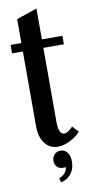

<svg xmlns="http://www.w3.org/2000/svg" viewBox="-92 -680 430 894"><g transform="rotate(-10 123.0 -233.5)"><path d="M136 9Q98 9 75 -21.5Q52 -52 52 -103V-456H1V-496H52V-609L149 -642V-496H246V-456H149V-107Q149 -46 176 -46Q193 -46 217 -72L244 -43Q223 -20 193 -5.5Q163 9 136 9ZM156 109Q152 110 148.5 110Q145 110 142 110Q125 110 114.5 99Q104 88 104 71Q104 52 115.5 40.5Q127 29 144 29Q164 29 176 45Q188 61 188 88Q188 122 170.5 145Q153 168 122 175L116 156Q136 146 144.5 136Q153 126 156 109Z"/></g></svg>

Font: Moniqa Paragraph
Style: Bold
Weight: 700
Designer: Rajesh Rajput
Foundry: Rajesh Rajput
Version: Version 1.000